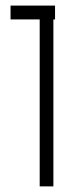

<svg xmlns="http://www.w3.org/2000/svg" viewBox="-20 -663 239 683"><path d="M121.2 0V-593.9H17.5V-643.1H175.8V-593.9H169.9V0Z"/></svg>

Font: Marapfhont
Style: Book
Weight: 400
Version: Version 0.15